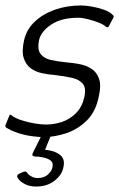

<svg xmlns="http://www.w3.org/2000/svg" viewBox="-27 -497 437 703"><path d="M7 -73Q8 -77 11 -77Q14 -77 16 -74Q29 -64 52.5 -56.5Q76 -49 100 -45Q124 -41 141 -41Q172 -41 201 -51Q230 -61 252 -83.5Q274 -106 282 -142Q289 -175 276 -190.5Q263 -206 236.5 -212Q210 -218 176 -222Q151 -224 127 -229Q103 -234 85.5 -247Q68 -260 60 -284Q52 -308 61 -349Q70 -389 100 -417.5Q130 -446 174 -461.5Q218 -477 269 -477Q286 -477 309 -473Q332 -469 353.5 -461.5Q375 -454 387 -441Q390 -439 389.5 -437.5Q389 -436 388 -432L371 -400Q369 -395 361 -399Q351 -408 332.5 -415Q314 -422 294 -427Q274 -432 259 -432Q198 -432 160.5 -407Q123 -382 116 -350Q109 -316 121.5 -299.5Q134 -283 159 -277.5Q184 -272 213 -269Q237 -267 262.5 -262.5Q288 -258 307.5 -245.5Q327 -233 335.5 -209Q344 -185 335 -145Q324 -88 290 -55Q256 -22 213.5 -8.5Q171 5 132 5Q115 5 89 1.5Q63 -2 37.5 -10.5Q12 -19 -6 -31Q-8 -35 -7 -39ZM205 116Q200 143 173 164.5Q146 186 105 186Q81 186 63 176.5Q45 167 37 153Q35 150 36 146Q37 142 41 140L59 132Q68 129 72 135Q77 143 88 149Q99 155 110 155Q134 155 148 142.5Q162 130 165 116Q169 99 158.5 91Q148 83 131.5 79.5Q115 76 100 76Q94 75 92 72Q90 69 94 61L124 1Q127 -4 131 -4.5Q135 -5 137 -5H156Q160 -5 158 2L133 64L129 51Q166 52 189.5 67.5Q213 83 205 116Z"/></svg>

Font: Glory Light
Style: Italic
Weight: 300
Italic angle: -12°
Version: Version 1.011